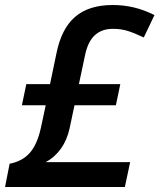

<svg xmlns="http://www.w3.org/2000/svg" viewBox="-25 -743 634 763"><path d="M137.2 -233.9 156.7 -324.7H62L79.6 -408.7H173.8L199.2 -530.3Q218.8 -628.9 273.4 -676Q328.1 -723.1 422.9 -723.1Q465.8 -723.1 506.3 -713.6Q546.9 -704.1 588.9 -683.1L546.4 -594.2Q504.4 -613.8 479.2 -621.1Q454.1 -628.4 423.3 -628.4Q379.4 -628.4 351.8 -603Q324.2 -577.6 313 -523.9L288.6 -408.7H453.1L435.5 -324.7H271L251.5 -232.4Q241.2 -186 216.8 -151.9Q192.4 -117.7 156.2 -98.6H492.2L471.2 0H-4.9L13.2 -92.3Q64 -102.1 93.5 -135.7Q123 -169.4 137.2 -233.9Z"/></svg>

Font: Viking Open Sans Light
Style: Bold Italic
Weight: 600
Italic angle: -12°
Foundry: Ascender Corporation
Version: Version 2.000